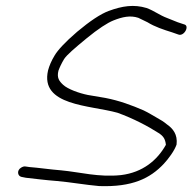

<svg xmlns="http://www.w3.org/2000/svg" viewBox="-20 -591 649 647"><path d="M51 -26C36 -17 39 2 52 5L67 8C94 11 133 16 172 19C218 23 268 32 314 36C426 40 486 10 532 -39C547 -55 568 -83 575 -104C579 -138 563 -158 541 -173C533 -180 522 -187 509 -194C496 -201 483 -210 464 -219C425 -236 382 -252 335 -261L276 -271C246 -277 208 -291 193 -305C179 -318 171 -329 177 -353C181 -364 187 -377 196 -392C205 -406 232 -429 272 -462C311 -494 342 -514 362 -522C392 -534 419 -540 446 -531L477 -516C501 -501 531 -491 560 -482L580 -475C600 -466 621 -505 600 -509L579 -516C567 -521 556 -525 544 -530C517 -540 501 -554 474 -564C431 -577 392 -571 346 -554C319 -544 283 -520 240 -484C198 -448 174 -421 164 -404C153 -386 146 -369 142 -354C114 -234 283 -237 376 -211C429 -192 480 -165 514 -143C530 -133 537 -123 539 -103C510 -51 461 -10 388 -1C312 7 250 -11 186 -17C148 -20 108 -26 80 -28L66 -30C61 -31 56 -29 51 -26Z"/></svg>

Font: Stray Cat
Style: ExtObl
Weight: 400
Version: Version 1.0